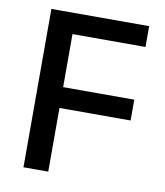

<svg xmlns="http://www.w3.org/2000/svg" viewBox="-75 -701 654 763"><g transform="rotate(10 252.0 -319.5)"><path d="M71 0V-639H171V0ZM128 -257V-341H458V-257ZM100 -555V-639H465.5V-555Z"/></g></svg>

Font: Anek Latin Medium
Style: Regular
Weight: 500
Designer: Yesha Goshar
Foundry: Ek Type
Version: Version 1.003